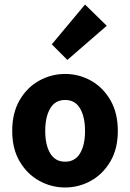

<svg xmlns="http://www.w3.org/2000/svg" viewBox="-20 -818 576 849"><path d="M268 11Q207 11 153.5 -18.5Q100 -48 67 -104Q34 -160 34 -239Q34 -319 67 -375.5Q100 -432 153.5 -461.5Q207 -491 268 -491Q329 -491 382 -461.5Q435 -432 468 -375.5Q501 -319 501 -239Q501 -160 468 -104Q435 -48 382 -18.5Q329 11 268 11ZM268 -103Q312 -103 334 -140Q356 -177 356 -239Q356 -301 334 -338.5Q312 -376 268 -376Q224 -376 202 -338.5Q180 -301 180 -239Q180 -177 202 -140Q224 -103 268 -103ZM278 -553 209 -622 356 -798 452 -704Z"/></svg>

Font: Narnoor ExtraBold
Style: Regular
Weight: 800
Designer: S. Sridhar Murthy
Foundry: SIL International
Version: Version 3.000